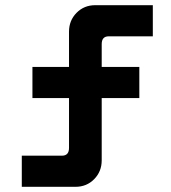

<svg xmlns="http://www.w3.org/2000/svg" viewBox="-20 -720 660 740"><path d="M64 0V-120H219Q246 -120 246 -150V-342H105V-462H246V-598Q246 -641 275 -670.5Q304 -700 347 -700H569V-580H399Q372 -580 372 -550V-462H517V-342H372V-102Q372 -59 343 -29.5Q314 0 271 0Z"/></svg>

Font: Space 7353
Style: Regular
Weight: 400
Designer: Christine Claussen + Ruben Lyon  (Space 7353)
Version: Version 1.000;FEAKit 1.0